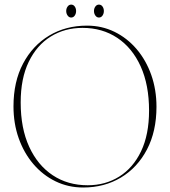

<svg xmlns="http://www.w3.org/2000/svg" viewBox="-20 -824 756 854"><path d="M367 -710Q433 -710 489.2 -682.5Q545.5 -655 587.5 -605.8Q629.5 -556.5 652.8 -490.8Q676 -425 676 -349Q676 -240 633.8 -159.2Q591.5 -78.5 517.8 -34.2Q444 10 350 10Q283.5 10 227 -17.5Q170.5 -45 128.5 -94.2Q86.5 -143.5 63.2 -209Q40 -274.5 40 -351Q40 -460.5 82.5 -541Q125 -621.5 198.8 -665.8Q272.5 -710 367 -710ZM643 -332Q643 -446 605.8 -528.5Q568.5 -611 501.8 -655.5Q435 -700 347 -700Q268 -700 205.8 -661.5Q143.5 -623 107.8 -549Q72 -475 72 -368Q72 -253.5 109.8 -171.2Q147.5 -89 214.5 -44.5Q281.5 0 370 0Q448.5 0 510.2 -38.5Q572 -77 607.5 -151.2Q643 -225.5 643 -332ZM296.5 -746Q287 -746 280.8 -754.8Q274.5 -763.5 274.5 -775Q274.5 -786.5 280.8 -795Q287 -803.5 296.5 -803.5Q306.5 -803.5 312.5 -795Q318.5 -786.5 318.5 -775Q318.5 -763.5 312.5 -754.8Q306.5 -746 296.5 -746ZM420 -746Q410.5 -746 404.2 -754.8Q398 -763.5 398 -775Q398 -786.5 404.2 -795Q410.5 -803.5 420 -803.5Q430 -803.5 436 -795Q442 -786.5 442 -775Q442 -763.5 436 -754.8Q430 -746 420 -746Z"/></svg>

Font: Fraunces 144pt Thin
Style: Regular
Weight: 100
Version: Version 1.000;[f99f86859]